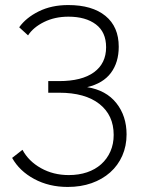

<svg xmlns="http://www.w3.org/2000/svg" viewBox="-20 -735 567 760"><path d="M56 -627Q83 -665 133.5 -690Q184 -715 250 -715Q345 -715 397.5 -672Q450 -629 450 -550Q450 -488 419 -446.5Q388 -405 325 -390Q400 -378 440.5 -327Q481 -276 481 -203Q481 -157 464 -118.5Q447 -80 416 -52.5Q385 -25 342.5 -10Q300 5 248 5Q174 5 115.5 -26.5Q57 -58 28 -110L69 -142Q93 -97 142 -69.5Q191 -42 252 -42Q292 -42 324.5 -53Q357 -64 380.5 -85Q404 -106 417 -135.5Q430 -165 430 -201Q430 -279 373.5 -323.5Q317 -368 214 -368H171V-414H214Q304 -414 352 -449Q400 -484 400 -548Q400 -608 359.5 -638.5Q319 -669 251 -669Q197 -669 154.5 -648Q112 -627 91 -595Z"/></svg>

Font: Oxford Sans
Style: Regular
Weight: 300
Designer: Matt McInerney, Pablo Impallari, Rodrigo Fuenzalida
Foundry: Matt McInerney, Pablo Impallari, Rodrigo Fuenzalida
Version: Version 3.000g; ttfautohint (v1.5) -l 8 -r 28 -G 28 -x 14 -D